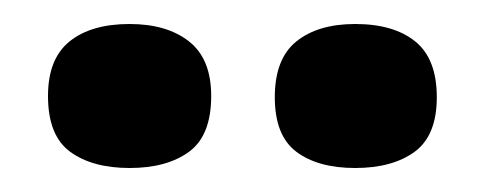

<svg xmlns="http://www.w3.org/2000/svg" viewBox="-20 -746 404 160"><path d="M276 -606Q245 -606 227 -619.5Q209 -633 209 -665Q209 -697 227 -711.5Q245 -726 276 -726Q308 -726 326 -711.5Q344 -697 344 -665Q344 -633 325.5 -619.5Q307 -606 276 -606ZM88 -606Q57 -606 38.5 -619.5Q20 -633 20 -666Q20 -697 38 -711.5Q56 -726 88 -726Q119 -726 137.5 -711.5Q156 -697 156 -666Q156 -633 137.5 -619.5Q119 -606 88 -606Z"/></svg>

Font: Bricolage Grotesque SemiCondensed
Style: Bold
Weight: 700
Width: 4
Designer: Mathieu Triay
Foundry: Atelier Triay
Version: Version 1.001;gftools[0.9.33.dev8+g029e19f]